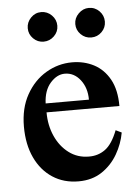

<svg xmlns="http://www.w3.org/2000/svg" viewBox="-51 -709 550 764"><g transform="rotate(-5 224.5 -327.0)"><path d="M396.5 -175.3 419.9 -164.1Q412.1 -119.6 388.4 -78.6Q364.7 -37.6 325.7 -11.5Q286.6 14.6 232.4 14.6Q173.3 14.6 128.7 -14.6Q84 -43.9 59.1 -96.9Q34.2 -149.9 34.2 -221.2Q34.2 -294.9 64.2 -348.4Q94.2 -401.9 142.8 -430.7Q191.4 -459.5 247.1 -459.5Q294.9 -459.5 334 -439.2Q373 -418.9 396.5 -377Q419.9 -335 419.9 -270H128.9Q128.9 -217.8 148.2 -174.8Q167.5 -131.8 201.9 -106Q236.3 -80.1 281.7 -80.1Q318.4 -79.6 346.9 -100.3Q375.5 -121.1 396.5 -175.3ZM128.4 -305.7H301.3Q301.3 -353 276.4 -385Q251.5 -417 214.4 -417Q183.1 -417 156.7 -387.2Q130.4 -357.4 128.4 -305.7ZM391.6 -609.9Q391.6 -585.9 374.3 -568.6Q356.9 -551.3 332.5 -551.3Q308.1 -551.3 290.8 -568.6Q273.4 -585.9 273.4 -609.9Q273.4 -633.8 291.3 -651.6Q309.1 -669.4 332.5 -669.4Q356.9 -669.4 374.3 -651.9Q391.6 -634.3 391.6 -609.9ZM201.7 -609.9Q201.7 -585.9 184.1 -568.6Q166.5 -551.3 142.1 -551.3Q118.2 -551.3 100.8 -568.6Q83.5 -585.9 83.5 -609.9Q83.5 -633.8 100.8 -651.6Q118.2 -669.4 142.1 -669.4Q166.5 -669.4 184.1 -651.9Q201.7 -634.3 201.7 -609.9Z"/></g></svg>

Font: Awami Nastaliq
Style: Bold
Weight: 700
Designer: Peter Martin, SIL International
Foundry: SIL International
Version: Version 3.100